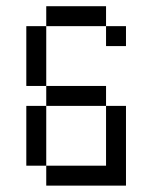

<svg xmlns="http://www.w3.org/2000/svg" viewBox="-20 -582 478 602"><path d="M312.5 -250H375V0H125V-62.5H312.5ZM62.5 -250H125V-62.5H62.5ZM125 -312.5H312.5V-250H125ZM62.5 -500H125V-312.5H62.5ZM125 -562.5H312.5V-500H125ZM312.5 -500H375V-437.5H312.5Z"/></svg>

Font: Pixel Operator SC
Style: Regular
Weight: 400
Designer: Jayvee Enaguas (GrandChaos9000)
Foundry: The Grandoplex Project
Version: Version 1.4.1 (September 5, 2015)